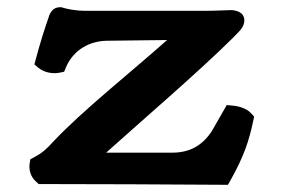

<svg xmlns="http://www.w3.org/2000/svg" viewBox="-20 -510 780 532"><path d="M78.7 -344.3 75.3 -331.6 85.8 -322.6C93 -316.6 101.2 -312.7 109.4 -310.3C120.6 -307.1 132.5 -306.1 144.5 -308.5L157.7 -311.2L162.4 -322.6C183.8 -373.5 230.1 -396.6 276.9 -397.1L443 -399.1C339.6 -307.1 210.1 -205 127.8 -117.8C108.1 -95.9 96.2 -85.8 74.3 -74.1L64.1 -68.7L62.3 -58.1C60.8 -49.5 61.4 -41 63.6 -32.9C66.2 -23.6 71.1 -14.2 79.9 -6.8L87.1 0H97C178.3 0 261 0.3 344.2 0.6C426.7 1 509.2 1.5 596.9 2L611.6 2.1L618.8 -10.7C655.7 -76.3 670.2 -120.4 681.5 -174.4L684.1 -187L675.4 -196.5C668.4 -204.1 660 -208.4 651.4 -211.5C643.1 -214.6 634 -216.5 624.3 -217.4L608.3 -218.9L567.3 -147.4C540.8 -106.6 505.9 -87 457 -87H274.1C370.9 -174 530.8 -311.3 623 -402.8C642.4 -422.9 657 -433.9 657 -453.6C657 -478.5 629.4 -482 620 -482C613.1 -482 576.3 -480 545.6 -480H220.1C186.7 -480 165.7 -485.3 153 -489L149.6 -490H146C127.1 -490 118.5 -475.2 114.8 -462.2C102.3 -426 92.2 -394.6 78.7 -344.3Z"/></svg>

Font: Linux Libertine Mono O 
Style: Mono Bold
Weight: 400
Designer: Philipp H. Poll
Foundry: Philipp H. Poll
Version: Version 5.1.7